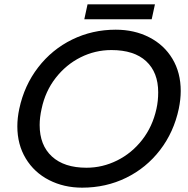

<svg xmlns="http://www.w3.org/2000/svg" viewBox="-20 -851 866 886"><path d="M384 -831H695L680 -762H369ZM60 -268Q60 -307 69 -349Q92 -457 156 -540Q220 -623 313 -668.5Q406 -714 514 -714Q600 -714 668.5 -679Q737 -644 775.5 -580Q814 -516 814 -431Q814 -393 805 -349Q782 -241 718.5 -158.5Q655 -76 562 -30.5Q469 15 359 15Q275 15 206.5 -20Q138 -55 99 -119.5Q60 -184 60 -268ZM702 -349Q710 -385 710 -425Q710 -517 654.5 -568.5Q599 -620 494 -620Q419 -620 352 -586.5Q285 -553 237 -491.5Q189 -430 172 -349Q163 -309 163 -274Q163 -181 219.5 -129Q276 -77 379 -77Q453 -77 520.5 -110.5Q588 -144 636 -205.5Q684 -267 702 -349Z"/></svg>

Font: Prompt
Style: Italic
Weight: 400
Italic angle: -12°
Designer: Katatrad Team
Foundry: CadsonDemak
Version: Version 1.001